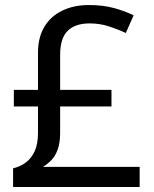

<svg xmlns="http://www.w3.org/2000/svg" viewBox="-20 -743 612 763"><path d="M334 -723Q389 -723 433 -711Q477 -699 511 -682L480 -612Q450 -626 413.5 -638Q377 -650 336 -650Q279 -650 249 -620.5Q219 -591 219 -525V-386H423V-320H219V-216Q219 -176 209.5 -149.5Q200 -123 184.5 -107Q169 -91 151 -80H535V0H32V-74Q61 -81 83 -97.5Q105 -114 118 -142.5Q131 -171 131 -215V-320H35V-386H131V-534Q131 -594 156 -636Q181 -678 227 -700.5Q273 -723 334 -723Z"/></svg>

Font: Noto Sans Lao Looped
Style: Regular
Weight: 400
Designer: Mark Frömberg, Ben Mitchell
Foundry: The Fontpad Ltd
Version: Version 1.001